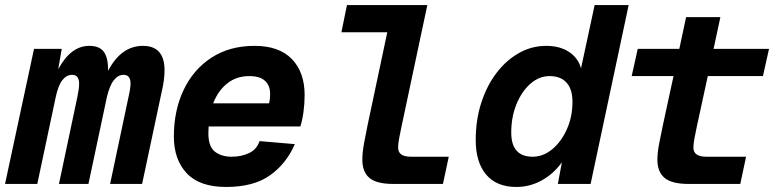

<svg xmlns="http://www.w3.org/2000/svg" viewBox="-49 -730 3072 762"><path d="M-29 0 86 -536H196L182 -455Q232 -548 305 -548Q346 -548 363 -524.5Q380 -501 380 -454V-449Q432 -548 518 -548Q604 -548 604 -451Q604 -431 601 -409.5Q598 -388 593 -367L515 0H388L461 -345Q469 -379 469 -399Q469 -433 441 -433Q420 -433 403 -412Q386 -391 375 -344L302 0H185L258 -345Q265 -378 265 -398Q265 -433 237 -433Q215 -433 198.5 -412Q182 -391 172 -344L99 0Z M848 12Q743 12 692 -42.5Q641 -97 641 -188Q641 -291 679.5 -372.5Q718 -454 790 -501Q862 -548 961 -548Q1059 -548 1109.5 -495.5Q1160 -443 1160 -353Q1160 -319 1155.5 -286Q1151 -253 1143 -228H779Q778 -215 778 -201Q778 -148 804 -128Q830 -108 870 -108Q909 -108 939.5 -122.5Q970 -137 981 -170L1121 -158Q1088 -81 1023 -34.5Q958 12 848 12ZM940 -428Q890 -428 853.5 -399.5Q817 -371 797 -320H1019Q1021 -328 1022 -336.5Q1023 -345 1023 -358Q1023 -390 1003 -409Q983 -428 940 -428Z M1512 0Q1445 0 1417 -24Q1389 -48 1389 -96Q1389 -124 1395.5 -160Q1402 -196 1410 -234L1488 -602H1306L1328 -710H1647L1545 -230Q1539 -202 1535 -180.5Q1531 -159 1531 -144Q1531 -108 1582 -108H1732L1709 0Z M2000 12Q1922 12 1880.5 -37Q1839 -86 1839 -174Q1839 -254 1861 -322Q1883 -390 1921.5 -440.5Q1960 -491 2010.5 -519.5Q2061 -548 2119 -548Q2172 -548 2208.5 -524.5Q2245 -501 2257 -459L2311 -710H2446L2295 0H2165L2181 -86Q2148 -40 2101 -14Q2054 12 2000 12ZM2065 -108Q2107 -108 2143 -138Q2179 -168 2201 -217.5Q2223 -267 2223 -326Q2223 -376 2199.5 -402Q2176 -428 2132 -428Q2091 -428 2056.5 -398Q2022 -368 2001 -317Q1980 -266 1980 -204Q1980 -108 2065 -108Z M2684 0Q2617 0 2588.5 -24Q2560 -48 2560 -96Q2560 -124 2567 -160Q2574 -196 2582 -234L2624 -428H2458L2482 -536H2647L2674 -662H2810L2783 -536H3003L2979 -428H2760L2717 -230Q2711 -202 2707 -180.5Q2703 -159 2703 -144Q2703 -108 2754 -108H2912L2889 0Z"/></svg>

Font: Geist Mono
Style: Bold Italic
Weight: 700
Italic angle: -12°
Monospace: yes
Designer: Basement.studio, Andrés Briganti, Mateo Zaragoza
Foundry: Basement.studio, Vercel, Andrés Briganti, Guido Ferreyra, Mateo Zaragoza
Version: Version 1.500; ttfautohint (v1.8.4.7-5d5b)